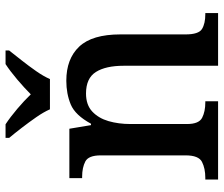

<svg xmlns="http://www.w3.org/2000/svg" viewBox="-77 -729 806 692"><g transform="rotate(-90 326.0 -383.0)"><path d="M25 0V-46H31Q65 -46 88.5 -58Q112 -70 112 -117V-423Q112 -467 90 -478.5Q68 -490 35 -490H30V-536H208L221 -458H226Q257 -515 295.5 -531Q334 -547 381 -547Q460 -547 504 -500.5Q548 -454 548 -352V-117Q548 -70 567.5 -58Q587 -46 621 -46H625V0H435V-340Q435 -405 412.5 -440.5Q390 -476 335 -476Q294 -476 270 -453.5Q246 -431 235.5 -395Q225 -359 225 -316V-112Q225 -69 247.5 -57.5Q270 -46 303 -46H307V0ZM278 -606Q268 -629 249.5 -655.5Q231 -682 211 -708Q191 -734 175 -753V-766H224Q250 -749 280 -723.5Q310 -698 332 -675Q355 -698 385 -723.5Q415 -749 441 -766H490V-753Q475 -734 454.5 -708Q434 -682 415.5 -655.5Q397 -629 387 -606Z"/></g></svg>

Font: Noto Serif Tibetan Medium
Style: Regular
Weight: 500
Designer: Monotype Design Team
Foundry: Monotype Imaging Inc.
Version: Version 2.103; ttfautohint (v1.8.4.7-5d5b)